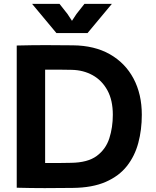

<svg xmlns="http://www.w3.org/2000/svg" viewBox="-20 -966 800 987"><path d="M354 0Q281 1 210 1Q139 1 66 -1V-732Q145 -734 214.5 -734Q284 -734 355 -733Q466 -732 545 -687Q624 -642 666.5 -562Q709 -482 709 -376Q709 -299 691 -231.5Q673 -164 632.5 -112.5Q592 -61 523.5 -31Q455 -1 354 0ZM212 -128Q247 -128 278.5 -128Q310 -128 345 -129Q431 -130 477.5 -164.5Q524 -199 542 -255Q560 -311 560 -376Q560 -451 532 -502Q504 -553 456 -579.5Q408 -606 348 -607Q312 -608 279.5 -608Q247 -608 212 -608ZM270 -796 145 -946H286L327 -894L350 -859L373 -894L414 -946H555L430 -796Z"/></svg>

Font: Kreadon
Style: Bold
Weight: 700
Designer: Reiya WATANABE
Foundry: StudioGnu
Version: Version 1.003; ttfautohint (v1.8.4.7-5d5b);gftools[0.9.32]